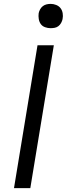

<svg xmlns="http://www.w3.org/2000/svg" viewBox="-20 -968 344 988"><path d="M52 0 173 -735H257L136 0ZM240 -823Q226 -823 212 -828Q198 -833 190 -844Q182 -855 179.5 -870Q177 -885 179 -900Q181 -910 186.5 -920Q192 -930 200.5 -936.5Q209 -943 219.5 -945.5Q230 -948 241 -948Q255 -948 269 -942.5Q283 -937 291.5 -926Q300 -915 302.5 -900Q305 -885 302 -870Q300 -860 294.5 -850Q289 -840 280.5 -833.5Q272 -827 261.5 -825Q251 -823 240 -823Z"/></svg>

Font: Iosevka Aile Oblique
Style: Regular
Weight: 400
Italic angle: -9°
Designer: Belleve Invis
Foundry: Belleve Invis
Version: Version 31.1.0; ttfautohint (v1.8.4)